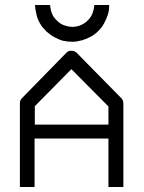

<svg xmlns="http://www.w3.org/2000/svg" viewBox="-20 -801 580 772"><path d="M121 -781H181Q183 -767 185 -758Q188 -747 194 -736Q198 -729 208 -719Q217.5 -709.5 227 -704Q235 -699.5 249 -696Q259.5 -693 271 -693Q283.5 -693 294 -696Q304.5 -699 315 -705Q324.5 -710.5 333 -719Q341.5 -727.5 347 -737Q352.5 -746.5 356 -761Q359 -771.5 359 -781H419Q419 -758 414 -743Q407.5 -723.5 399 -708Q389.5 -690.5 376 -677Q361.5 -662.5 346 -654Q329.5 -645 310 -639Q286 -633 273 -633Q251.5 -633 234 -637Q219.5 -640.5 198 -652Q181.5 -661 166 -675Q149 -692 142 -705Q131.5 -721.5 127 -741Q121 -765 121 -781ZM119 -244V-49H60V-387Q60 -398 69 -407L246 -588Q253.5 -597 266 -597Q280 -597 289 -588L468 -406Q476 -398 476 -385V-49H416V-244ZM120 -300H416V-373L267 -523L120 -374Z"/></svg>

Font: ibm3270
Style: Regular
Weight: 400
Monospace: yes
Version: Version 2.0.3